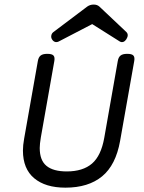

<svg xmlns="http://www.w3.org/2000/svg" viewBox="-20 -824 640 854"><path d="M545.4 -584.5Q525.9 -584.5 516.4 -577.1Q506.8 -569.8 503.9 -552.7L443.8 -211.4Q429.7 -131.3 389.2 -96.4Q348.6 -61.5 276.9 -61.5Q216.8 -61.5 186.8 -86.2Q156.7 -110.8 156.7 -165.5Q156.7 -183.1 161.6 -212.4L221.7 -552.7Q224.6 -569.8 217.8 -577.1Q210.9 -584.5 190.9 -584.5H189.9Q170.4 -584.5 160.9 -577.1Q151.4 -569.8 148.4 -552.7L87.4 -207.5Q82 -177.7 82 -154.3Q82 -73.2 132.1 -31.2Q182.1 10.7 271 10.7Q373 10.7 434.1 -39.6Q495.1 -89.8 514.2 -197.3L577.1 -552.7Q580.1 -569.8 573.2 -577.1Q566.4 -584.5 546.4 -584.5ZM390.1 -716.8 513.2 -639.2Q521.5 -634.8 529.1 -637.9Q536.6 -641.1 542 -649.4Q554.2 -669.4 542 -681.6L421.9 -794.9Q412.1 -803.7 396.5 -803.7Q380.9 -803.7 368.2 -794.9L217.8 -681.6Q210 -675.8 208.3 -666.5Q206.5 -657.2 210.9 -649.9Q215.3 -641.6 223.1 -638.2Q231 -634.8 240.7 -639.2Z"/></svg>

Font: Courier Prime Code
Style: Italic
Weight: 400
Italic angle: -10°
Designer: Alan Dague-Greene
Foundry: Quote-Unquote Apps
Version: Version 3.18